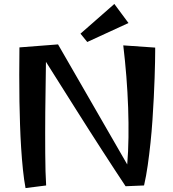

<svg xmlns="http://www.w3.org/2000/svg" viewBox="-20 -936 871 969"><path d="M763.2 -695.8Q763.2 -695.8 763.2 -676.3Q763.2 -656.7 762.5 -622.6Q761.7 -588.4 760.3 -542.2Q758.8 -496.1 756.1 -442.4Q753.4 -388.7 749.5 -330.6Q745.6 -272.5 739.5 -214.6Q733.4 -156.7 725.6 -101.8Q717.8 -46.9 707 0L613.8 3.9Q589.4 -32.7 559.1 -79.1Q528.8 -125.5 495.8 -176.5Q462.9 -227.5 429 -280.5Q395 -333.5 363.8 -383.3Q290 -500 211.9 -624Q209.5 -491.2 208.5 -371.1Q208 -319.8 208 -266.6Q208 -213.4 208.3 -164.1Q208.5 -114.7 209.7 -72.3Q210.9 -29.8 212.9 0L108.9 13.2Q101.1 -27.8 95.7 -80.1Q90.3 -132.3 86.7 -189.9Q83 -247.6 81.1 -307.4Q79.1 -367.2 78.1 -423.8Q76.2 -556.2 78.1 -696.8L272.9 -711.9L622.1 -106Q627.4 -169.4 628.4 -242.4Q629.4 -315.4 626.7 -393.1Q624 -470.7 617.7 -550.3Q611.3 -629.9 602.1 -707ZM628.4 -819.8 420.4 -724.1 386.2 -766.1 557.1 -916Z"/></svg>

Font: Original Surfer
Style: Regular
Weight: 400
Designer: Astigmatic (AOETI)
Foundry: Astigmatic (AOETI)
Version: Version 1.001